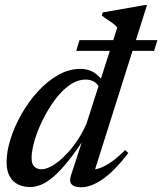

<svg xmlns="http://www.w3.org/2000/svg" viewBox="-20 -742 653 772"><path d="M385.5 -377Q378 -399 362.8 -410.5Q347.5 -422 324.5 -422Q290.5 -422 258.5 -399Q226.5 -376 199.2 -338.5Q172 -301 151 -258.2Q130 -215.5 118.5 -175.2Q107 -135 107 -106.5Q107 -82.5 118 -72Q129 -61.5 147.5 -61.5Q160.5 -61.5 177.8 -69.2Q195 -77 214.5 -92.2Q234 -107.5 254.2 -129.8Q274.5 -152 293.2 -180.8Q312 -209.5 327.5 -244L451.5 -631Q447 -636.5 442.5 -640.8Q438 -645 433.2 -648.5Q428.5 -652 423.8 -655.2Q419 -658.5 413.8 -662Q408.5 -665.5 402.2 -669.8Q396 -674 389.5 -679.5L393 -692L561 -721.5H571L355 -38L339.5 -60.5Q356.5 -58 378.8 -65.2Q401 -72.5 427.5 -90.8Q454 -109 483.5 -139L496 -126.5Q438.5 -52.5 392 -20.8Q345.5 11 306.5 11Q279 11 268.2 -0.8Q257.5 -12.5 265 -35.5L319 -201H329.5Q288 -136.5 254.5 -95Q221 -53.5 194.2 -30.8Q167.5 -8 144.5 1Q121.5 10 101 10Q73 10 51.8 -0.8Q30.5 -11.5 18.5 -33.8Q6.5 -56 6.5 -90Q6.5 -133 22.5 -183.5Q38.5 -234 66.8 -283.8Q95 -333.5 132.5 -374.5Q170 -415.5 213.5 -440.2Q257 -465 303.5 -465Q335 -465 358.8 -450Q382.5 -435 401 -403.5ZM286.5 -537.5 299.5 -580.5H613L599.5 -537.5Z"/></svg>

Font: Newsreader 36pt Medium
Style: Italic
Weight: 500
Italic angle: -17°
Designer: Hugues Gentile
Foundry: Production Type
Version: Version 1.003